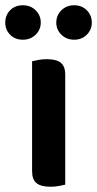

<svg xmlns="http://www.w3.org/2000/svg" viewBox="-54 -702 369 730"><path d="M138 8Q102 8 85 -5.5Q68 -19 68 -51V-469Q76 -471 91 -474Q106 -477 124 -477Q160 -477 177 -463.5Q194 -450 194 -418V0Q186 2 171 5Q156 8 138 8ZM101 -616Q101 -589 81.5 -570Q62 -551 33 -551Q3 -551 -15.5 -570Q-34 -589 -34 -616Q-34 -644 -15.5 -663Q3 -682 33 -682Q62 -682 81.5 -663Q101 -644 101 -616ZM295 -616Q295 -589 276 -570Q257 -551 228 -551Q199 -551 179.5 -570Q160 -589 160 -616Q160 -644 179.5 -663Q199 -682 228 -682Q257 -682 276 -663Q295 -644 295 -616Z"/></svg>

Font: Baloo Paaji 2 SemiBold
Style: Regular
Weight: 600
Designer: Shuchita Grover, Noopur Datye and Ek Type
Foundry: Ek Type
Version: Version 1.640;hotconv 1.0.111;makeotfexe 2.5.65597; ttfautoh